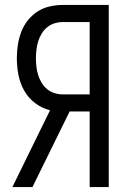

<svg xmlns="http://www.w3.org/2000/svg" viewBox="-20 -755 515 775"><path d="M30 0 182 -310Q149 -318 121.5 -339Q94 -360 77.5 -389.5Q61 -419 54.5 -452.5Q48 -486 48 -520Q48 -547 52 -573.5Q56 -600 65.5 -625.5Q75 -651 92 -672.5Q109 -694 131.5 -708.5Q154 -723 180.5 -729Q207 -735 234 -735H419V0H342V-305H261L111 0ZM342 -374V-666H234Q217 -666 200.5 -661Q184 -656 170.5 -645Q157 -634 148 -619Q139 -604 134 -587.5Q129 -571 127 -554Q125 -537 125 -520Q125 -503 127 -485.5Q129 -468 134 -452Q139 -436 148 -421Q157 -406 170.5 -395Q184 -384 200.5 -379Q217 -374 234 -374Z"/></svg>

Font: Iosevka QP
Style: Regular
Weight: 400
Designer: Belleve Invis
Foundry: Belleve Invis
Version: Version 20.0.0; ttfautohint (v1.8.4)